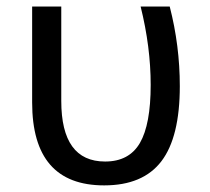

<svg xmlns="http://www.w3.org/2000/svg" viewBox="-20 -556 640 586"><path d="M78.1 -536.1H167V-248Q167 -63 300.8 -63Q374 -63 407 -119.6Q439.9 -176.3 439.9 -296.9Q439.9 -412.6 409.2 -536.1H498Q528.8 -416.5 528.8 -293Q528.8 -137.7 472.7 -64Q416.5 9.8 297.9 9.8Q78.1 9.8 78.1 -243.2Z"/></svg>

Font: WenQuanYi Micro Hei Mono
Style: Regular
Weight: 400
Foundry: Ascender Corporation
Version: Version 0.2.0-beta